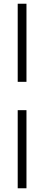

<svg xmlns="http://www.w3.org/2000/svg" viewBox="-20 -830 236 1030"><path d="M75 -391V-810H122V-391ZM75 180V-239H122V180Z"/></svg>

Font: Oswald ExtraLight
Style: Regular
Weight: 250
Designer: Vernon Adams
Foundry: Vernon Adams
Version: Version 4.100; ttfautohint (v1.8.1.43-b0c9)